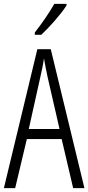

<svg xmlns="http://www.w3.org/2000/svg" viewBox="-20 -967 454 987"><path d="M322 -939V-947H259C231 -898 200 -853 159 -800V-788H192C232 -825 293 -893 322 -939ZM356 0H414L241 -714H172L0 0H58L118 -252H297ZM224 -574 286 -304H128L188 -574C196 -609 202 -637 206 -667C211 -637 217 -609 224 -574Z"/></svg>

Font: Noto Sans Gujarati UI ExtraCondensed Light
Style: Regular
Weight: 300
Width: 2
Designer: Jelle Bosma - Monotype Design Team, Universal Thirst
Foundry: Monotype Imaging Inc.
Version: Version 2.106